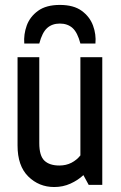

<svg xmlns="http://www.w3.org/2000/svg" viewBox="-20 -751 492 780"><path d="M200.2 8.8Q138.2 8.8 94.7 -34.2Q51.3 -77.1 51.3 -159.7V-518.6H139.6V-169.4Q139.6 -118.2 160.4 -98.4Q181.2 -78.6 221.2 -78.6Q248.5 -78.6 270.3 -89.8Q292 -101.1 306.6 -119.6V-518.6H395.5V0H340.3L318.8 -39.6Q296.9 -19 266.4 -5.1Q235.8 8.8 200.2 8.8ZM78.6 -574.2Q75.7 -611.3 88.6 -647.2Q101.6 -683.1 134.5 -707Q167.5 -731 223.1 -731Q279.3 -731 312 -707Q344.7 -683.1 357.9 -647.2Q371.1 -611.3 367.7 -574.2H306.6Q294.9 -619.1 274.7 -637.2Q254.4 -655.3 223.1 -655.3Q191.9 -655.3 171.6 -637.2Q151.4 -619.1 139.6 -574.2Z"/></svg>

Font: Voltaire
Style: Regular
Weight: 400
Designer: Yvonne Schüttler, Eben Sorkin, Emma Marichal
Foundry: Sorkin Type Co.
Version: Version 1.010; ttfautohint (v1.8.4.7-5d5b)